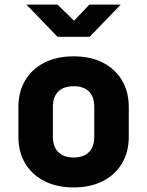

<svg xmlns="http://www.w3.org/2000/svg" viewBox="-20 -805 640 835"><path d="M300 10Q227 10 173 -17.5Q119 -45 89.5 -94.5Q60 -144 60 -210V-340Q60 -406 89.5 -455.5Q119 -505 173 -532.5Q227 -560 300 -560Q374 -560 427.5 -532.5Q481 -505 510.5 -455.5Q540 -406 540 -340V-210Q540 -144 510.5 -94.5Q481 -45 427.5 -17.5Q374 10 300 10ZM300 -120Q344 -120 367 -143.5Q390 -167 390 -210V-340Q390 -384 367 -407Q344 -430 300 -430Q257 -430 233.5 -407Q210 -384 210 -340V-210Q210 -167 233.5 -143.5Q257 -120 300 -120ZM230 -645 95 -785H230L302 -715L369 -785H505L370 -645Z"/></svg>

Font: JetBrains Mono NL ExtraBold
Style: Regular
Weight: 800
Designer: Philipp Nurullin, Konstantin Bulenkov
Foundry: JetBrains
Version: Version 2.304; ttfautohint (v1.8.4.7-5d5b)